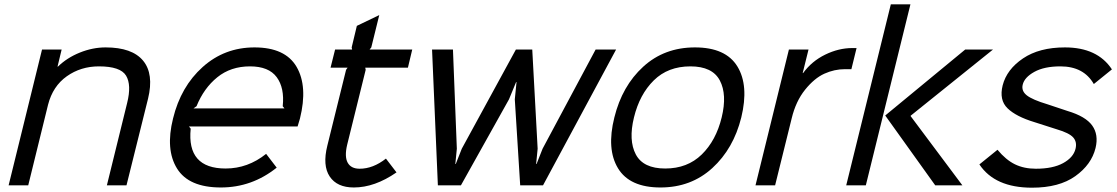

<svg xmlns="http://www.w3.org/2000/svg" viewBox="-20 -860 5185 891"><path d="M667 -402 567 0H476L570 -382Q591 -466 565 -509Q539 -552 439 -552Q355 -552 290 -506Q225 -460 203 -374L111 0H20L175 -630H266L247 -551H249Q291 -592 350.5 -616Q410 -640 470 -640Q593 -640 644 -578.5Q695 -517 667 -402Z M878 -357H1300L1292 -367Q1301 -452 1264 -502Q1227 -552 1140 -552Q1051 -552 988.5 -501.5Q926 -451 892 -367ZM1372 -310Q1369 -301 1361 -273H857L865 -263Q846 -78 1027 -78Q1130 -78 1215 -146L1264 -82Q1149 10 1005 10Q856 10 801.5 -78Q747 -166 783 -310Q819 -458 920.5 -549Q1022 -640 1161 -640Q1304 -640 1356.5 -549.5Q1409 -459 1372 -310Z M1771 -124 1820 -60Q1719 10 1622 10Q1544 10 1510 -41Q1476 -92 1499 -184L1586 -536L1593 -546H1514L1535 -630H1614L1612 -640L1636 -740L1740 -790L1703 -640L1695 -630H1893L1873 -546H1675L1677 -536L1591 -188Q1578 -133 1593.5 -105Q1609 -77 1649 -77Q1711 -77 1771 -124Z M2744 -630H2839L2500 0H2394L2369 -399L2377 -479H2375L2342 -399L2119 0H2012L1985 -630H2082L2100 -170L2093 -99H2095L2123 -170L2374 -630H2450L2475 -170L2468 -99H2470L2498 -170Z M3329 -315Q3355 -421 3320.5 -486.5Q3286 -552 3184 -552Q3080 -552 3014 -487Q2948 -422 2922 -315Q2896 -209 2930.5 -143.5Q2965 -78 3067 -78Q3170 -78 3236.5 -143Q3303 -208 3329 -315ZM3420 -315Q3384 -170 3285.5 -80Q3187 10 3045 10Q2902 10 2848 -79Q2794 -168 2831 -315Q2867 -461 2965 -550.5Q3063 -640 3205 -640Q3348 -640 3402 -551.5Q3456 -463 3420 -315Z M3955 -637 3931 -539H3901Q3852 -539 3805.5 -518Q3759 -497 3716 -443.5Q3673 -390 3654 -311L3577 0H3486L3641 -630H3732L3705 -521H3707Q3747 -576 3809.5 -606.5Q3872 -637 3935 -637Z M4205 -840 3998 0H3907L4114 -840ZM4206 -321 4446 0H4320L4088 -324L4459 -630H4588L4206 -323Z M5064 -173Q5045 -96 4970 -42.5Q4895 11 4769 11Q4597 11 4525 -97L4609 -165Q4648 -118 4690 -97.5Q4732 -77 4787 -77Q4866 -77 4913.5 -103Q4961 -129 4971 -169Q4979 -201 4960.5 -222Q4942 -243 4884 -260Q4832 -276 4781 -293Q4695 -319 4655.5 -357.5Q4616 -396 4633 -464Q4652 -538 4727.5 -589Q4803 -640 4922 -640Q5073 -640 5140 -538L5056 -470Q5009 -552 4901 -552Q4826 -552 4780 -526.5Q4734 -501 4726 -467Q4719 -438 4745 -417.5Q4771 -397 4841 -376L4934 -345Q5018 -320 5048.5 -277.5Q5079 -235 5064 -173Z"/></svg>

Font: Sinkin Sans 400 Italic
Style: Italic
Weight: 400
Italic angle: -112°
Designer: Keith Bates
Foundry: K-Type
Version: Sinkin Sans (version 1.0)  by Keith Bates   •   © 2014   www